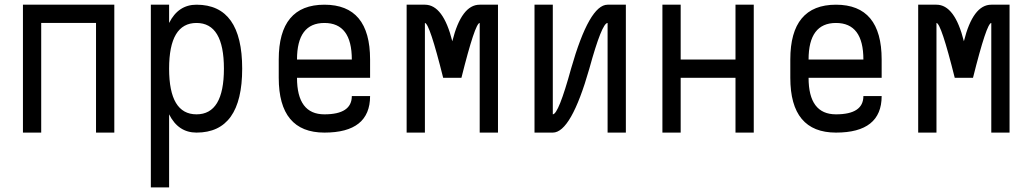

<svg xmlns="http://www.w3.org/2000/svg" viewBox="-20 -567 4415 821"><path d="M78.1 0V-546.9H468.8V0H390.6V-468.8H156.2V0Z M625 234.4V-546.9H703.1V-468.8Q742.2 -546.9 820.3 -546.9Q1015.6 -546.9 1015.6 -273.4Q1015.6 0 820.3 0Q742.2 0 703.1 -78.1V234.4ZM703.1 -273.4Q703.1 -78.1 820.3 -78.1Q937.5 -78.1 937.5 -273.4Q937.5 -468.8 820.3 -468.8Q703.1 -468.8 703.1 -273.4Z M1171.9 -234.4V-312.5Q1171.9 -546.9 1367.2 -546.9Q1562.5 -546.9 1562.5 -312.5V-234.4H1250Q1250 -78.1 1367.2 -78.1Q1484.4 -78.1 1484.4 -156.2H1562.5Q1562.5 0 1367.2 0Q1171.9 0 1171.9 -234.4ZM1250 -312.5H1484.4Q1484.4 -468.8 1367.2 -468.8Q1250 -468.8 1250 -312.5Z M1718.8 0V-546.9H1796.9Q1875 -546.9 1914.1 -390.6Q1953.1 -546.9 2031.2 -546.9H2109.4V0H2031.2V-468.8Q2011.7 -468.8 1953.1 -234.4H1875Q1816.4 -468.8 1796.9 -468.8V0Z M2265.6 0V-78.1V-546.9H2343.8V-78.1Q2368.2 -78.1 2421.9 -273.4Q2500 -546.9 2578.1 -546.9H2656.2V-468.8V0H2578.1V-468.8Q2553.7 -468.8 2500 -273.4Q2421.9 0 2343.8 0Z M2812.5 0V-546.9H2890.6V-312.5H3125V-546.9H3203.1V0H3125V-234.4H2890.6V0Z M3359.4 -234.4V-312.5Q3359.4 -546.9 3554.7 -546.9Q3750 -546.9 3750 -312.5V-234.4H3437.5Q3437.5 -78.1 3554.7 -78.1Q3671.9 -78.1 3671.9 -156.2H3750Q3750 0 3554.7 0Q3359.4 0 3359.4 -234.4ZM3437.5 -312.5H3671.9Q3671.9 -468.8 3554.7 -468.8Q3437.5 -468.8 3437.5 -312.5Z M3906.2 0V-546.9H3984.4Q4062.5 -546.9 4101.6 -390.6Q4140.6 -546.9 4218.8 -546.9H4296.9V0H4218.8V-468.8Q4199.2 -468.8 4140.6 -234.4H4062.5Q4003.9 -468.8 3984.4 -468.8V0Z"/></svg>

Font: Luculent
Style: Regular
Weight: 400
Monospace: yes
Designer: Andrew Kensler
Version: Version 1.0.0-845fa02f9341